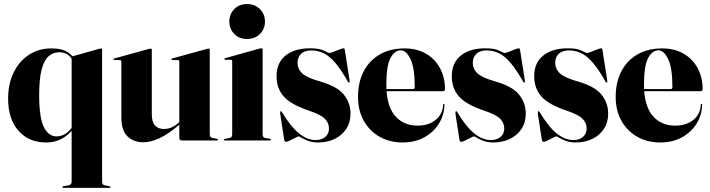

<svg xmlns="http://www.w3.org/2000/svg" viewBox="-20 -692 3498 946"><path d="M292 233.5Q287.5 233.5 287.5 230Q287.5 227 293 225.5L319 221Q333 218.5 333 202.5V-47.5Q307.5 -19 276.8 -4.5Q246 10 207 10Q122.5 10 71.2 -47.5Q20 -105 20 -206Q20 -279.5 47.5 -335.2Q75 -391 123 -422.2Q171 -453.5 233 -453.5Q271 -453.5 295.8 -444Q320.5 -434.5 337 -414.5L467 -451Q473 -453 477 -453Q483 -453 483 -447.5V203Q483 218.5 495.5 221L518.5 225.5Q524 227 524 230Q524 233.5 519.5 233.5ZM173 -223Q173 -112.5 196 -66.2Q219 -20 259 -20Q301 -20 333 -61.5V-402.5Q312.5 -434.5 271.5 -434.5Q242 -434.5 219.8 -415.2Q197.5 -396 185.2 -350Q173 -304 173 -223Z M578 -113V-388.5Q578 -396 570 -396H544Q539 -396 539 -400Q539 -402.5 543.5 -404L710 -450Q719 -452.5 722 -452.5Q728 -452.5 728 -446V-128.5Q728 -91 743.8 -73.8Q759.5 -56.5 788 -56.5Q826 -56.5 860 -87L863.5 -90V-388.5Q863.5 -396 856 -396H830Q824.5 -396 824.5 -400Q824.5 -402.5 829 -404L995.5 -450Q1003.5 -452.5 1007.5 -452.5Q1013.5 -452.5 1013.5 -446V-30Q1013.5 -15 1025.5 -12.5L1049 -8Q1054.5 -6.5 1054.5 -3.5Q1054.5 0 1050 0H876Q863.5 0 863.5 -13V-78Q810 -31.5 766.2 -11.2Q722.5 9 686.5 9Q638.5 9 608.2 -20Q578 -49 578 -113Z M1197 -500Q1158.5 -500 1134.2 -524.8Q1110 -549.5 1110 -586Q1110 -622 1134.2 -647Q1158.5 -672 1197 -672Q1236 -672 1260.8 -647Q1285.5 -622 1285.5 -586Q1285.5 -549.5 1260.8 -524.8Q1236 -500 1197 -500ZM1274 -447.5V-30Q1274 -15 1286 -12.5L1309.5 -8Q1315 -6.5 1315 -3.5Q1315 0 1310.5 0H1087Q1083 0 1083 -3.5Q1083 -6.5 1088 -7.5L1112 -12.5Q1124 -15 1124 -29.5V-390Q1124 -397.5 1116.5 -397.5H1090.5Q1085 -397.5 1085 -401.5Q1085 -404 1090 -405.5L1256 -452Q1265 -454 1268 -454Q1274 -454 1274 -447.5Z M1535 -2Q1565.5 -2 1583.2 -17.8Q1601 -33.5 1601 -59Q1601 -86.5 1580.5 -107Q1560 -127.5 1504.5 -146Q1411 -177.5 1376.8 -218Q1342.5 -258.5 1342.5 -316Q1342.5 -383 1387.2 -418.5Q1432 -454 1507.5 -454Q1554 -454 1576 -442.5Q1598 -431 1603 -431Q1608.5 -431 1623.2 -436.8Q1638 -442.5 1652.5 -448.2Q1667 -454 1671.5 -454Q1677.5 -454 1678.5 -448L1702.5 -296Q1704 -287 1700.5 -285.5Q1697.5 -284 1695 -288Q1661.5 -347.5 1632.8 -381.5Q1604 -415.5 1575.2 -429.5Q1546.5 -443.5 1514 -443.5Q1481 -443.5 1463.5 -426.8Q1446 -410 1446 -382.5Q1446 -353 1468.2 -331.2Q1490.5 -309.5 1557.5 -290.5Q1640.5 -267 1673.8 -226.2Q1707 -185.5 1707 -132Q1707 -88.5 1685.8 -56.5Q1664.5 -24.5 1628.2 -7.2Q1592 10 1547.5 10Q1520 10 1499.5 2.5Q1479 -5 1467 -12.5Q1455 -20 1452 -20Q1448.5 -20 1435.2 -13.2Q1422 -6.5 1408.2 0.2Q1394.5 7 1389.5 7Q1381.5 7 1380 -5L1360.5 -132Q1359.5 -142 1363.5 -144.5Q1364.5 -145.5 1368.5 -141Q1413 -66.5 1453.8 -34.2Q1494.5 -2 1535 -2Z M2172.5 -253Q2172.5 -242.5 2160 -242.5H1884.5Q1891.5 -156 1932.5 -114.5Q1973.5 -73 2037.5 -73Q2091 -73 2126.2 -101Q2161.5 -129 2163.5 -177Q2163.5 -180.5 2166.5 -180.5Q2170 -180.5 2170 -176Q2168.5 -123 2141.2 -80.8Q2114 -38.5 2068.2 -14.2Q2022.5 10 1964.5 10Q1900 10 1850.2 -18.2Q1800.5 -46.5 1772.2 -97Q1744 -147.5 1744 -214.5Q1744 -287.5 1772.2 -341.2Q1800.5 -395 1852 -424.2Q1903.5 -453.5 1973 -453.5Q2034 -453.5 2078.8 -427.5Q2123.5 -401.5 2148 -356Q2172.5 -310.5 2172.5 -253ZM1883.5 -275Q1883.5 -263.5 1884 -253H2015Q2023.5 -253 2023.5 -263Q2023.5 -357.5 2002.5 -400.8Q1981.5 -444 1955 -444Q1923.5 -444 1903.5 -405.2Q1883.5 -366.5 1883.5 -275Z M2398.5 -2Q2429 -2 2446.8 -17.8Q2464.5 -33.5 2464.5 -59Q2464.5 -86.5 2444 -107Q2423.5 -127.5 2368 -146Q2274.5 -177.5 2240.2 -218Q2206 -258.5 2206 -316Q2206 -383 2250.8 -418.5Q2295.5 -454 2371 -454Q2417.5 -454 2439.5 -442.5Q2461.5 -431 2466.5 -431Q2472 -431 2486.8 -436.8Q2501.5 -442.5 2516 -448.2Q2530.5 -454 2535 -454Q2541 -454 2542 -448L2566 -296Q2567.5 -287 2564 -285.5Q2561 -284 2558.5 -288Q2525 -347.5 2496.2 -381.5Q2467.5 -415.5 2438.8 -429.5Q2410 -443.5 2377.5 -443.5Q2344.5 -443.5 2327 -426.8Q2309.5 -410 2309.5 -382.5Q2309.5 -353 2331.8 -331.2Q2354 -309.5 2421 -290.5Q2504 -267 2537.2 -226.2Q2570.5 -185.5 2570.5 -132Q2570.5 -88.5 2549.2 -56.5Q2528 -24.5 2491.8 -7.2Q2455.5 10 2411 10Q2383.5 10 2363 2.5Q2342.5 -5 2330.5 -12.5Q2318.5 -20 2315.5 -20Q2312 -20 2298.8 -13.2Q2285.5 -6.5 2271.8 0.2Q2258 7 2253 7Q2245 7 2243.5 -5L2224 -132Q2223 -142 2227 -144.5Q2228 -145.5 2232 -141Q2276.5 -66.5 2317.2 -34.2Q2358 -2 2398.5 -2Z M2804.5 -2Q2835 -2 2852.8 -17.8Q2870.5 -33.5 2870.5 -59Q2870.5 -86.5 2850 -107Q2829.5 -127.5 2774 -146Q2680.5 -177.5 2646.2 -218Q2612 -258.5 2612 -316Q2612 -383 2656.8 -418.5Q2701.5 -454 2777 -454Q2823.5 -454 2845.5 -442.5Q2867.5 -431 2872.5 -431Q2878 -431 2892.8 -436.8Q2907.5 -442.5 2922 -448.2Q2936.5 -454 2941 -454Q2947 -454 2948 -448L2972 -296Q2973.5 -287 2970 -285.5Q2967 -284 2964.5 -288Q2931 -347.5 2902.2 -381.5Q2873.5 -415.5 2844.8 -429.5Q2816 -443.5 2783.5 -443.5Q2750.5 -443.5 2733 -426.8Q2715.5 -410 2715.5 -382.5Q2715.5 -353 2737.8 -331.2Q2760 -309.5 2827 -290.5Q2910 -267 2943.2 -226.2Q2976.5 -185.5 2976.5 -132Q2976.5 -88.5 2955.2 -56.5Q2934 -24.5 2897.8 -7.2Q2861.5 10 2817 10Q2789.5 10 2769 2.5Q2748.5 -5 2736.5 -12.5Q2724.5 -20 2721.5 -20Q2718 -20 2704.8 -13.2Q2691.5 -6.5 2677.8 0.2Q2664 7 2659 7Q2651 7 2649.5 -5L2630 -132Q2629 -142 2633 -144.5Q2634 -145.5 2638 -141Q2682.5 -66.5 2723.2 -34.2Q2764 -2 2804.5 -2Z M3442 -253Q3442 -242.5 3429.5 -242.5H3154Q3161 -156 3202 -114.5Q3243 -73 3307 -73Q3360.5 -73 3395.8 -101Q3431 -129 3433 -177Q3433 -180.5 3436 -180.5Q3439.5 -180.5 3439.5 -176Q3438 -123 3410.8 -80.8Q3383.5 -38.5 3337.8 -14.2Q3292 10 3234 10Q3169.5 10 3119.8 -18.2Q3070 -46.5 3041.8 -97Q3013.5 -147.5 3013.5 -214.5Q3013.5 -287.5 3041.8 -341.2Q3070 -395 3121.5 -424.2Q3173 -453.5 3242.5 -453.5Q3303.5 -453.5 3348.2 -427.5Q3393 -401.5 3417.5 -356Q3442 -310.5 3442 -253ZM3153 -275Q3153 -263.5 3153.5 -253H3284.5Q3293 -253 3293 -263Q3293 -357.5 3272 -400.8Q3251 -444 3224.5 -444Q3193 -444 3173 -405.2Q3153 -366.5 3153 -275Z"/></svg>

Font: Fraunces 144pt
Style: Bold
Weight: 700
Version: Version 1.000;[b76b70a41]